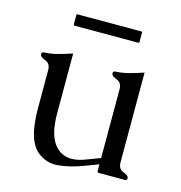

<svg xmlns="http://www.w3.org/2000/svg" viewBox="-101 -749 807 855"><g transform="rotate(15 302.5 -322.0)"><path d="M152.8 -657.7H445.8Q450.7 -657.7 450.7 -652.8V-610.8Q450.7 -605.5 445.8 -605.5H152.8Q147.9 -605.5 147.9 -610.8V-652.8Q147.9 -657.7 152.8 -657.7ZM507.8 -71.3Q507.8 -39.6 532.2 -31Q556.6 -22.5 556.6 -10.3Q556.6 0 546.4 0H427.7Q419.4 0 419.4 -6.3V-38.1Q392.6 -27.8 371.8 -19.8Q351.1 -11.7 333.5 -5.9Q288.1 9.3 240.2 14.2Q233.4 14.6 227.1 14.6Q186.5 14.6 149.9 -12.7Q90.3 -57.6 90.3 -207.5V-383.8Q90.3 -414.6 65.9 -423.3Q41.5 -432.1 41.5 -444.8Q41.5 -455.1 51.8 -455.1Q84 -456.5 115.5 -465.1Q147 -473.6 178.7 -484.4V-207.5Q178.7 -100.1 223.1 -57.1Q251.5 -29.3 292.5 -29.3Q315.9 -29.3 343.8 -38.6Q354 -42 370.6 -48.3Q387.2 -54.7 398.9 -59.1Q401.4 -60.1 407 -62Q412.6 -64 419.4 -66.9V-383.8Q419.4 -414.6 395 -423.3Q370.6 -432.1 370.6 -444.8Q370.6 -455.1 380.9 -455.1Q413.1 -456.5 444.6 -465.1Q476.1 -473.6 507.8 -484.4Z"/></g></svg>

Font: Caudex
Style: Regular
Weight: 400
Version: Version 1.04